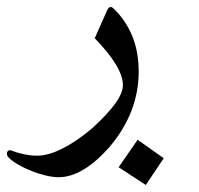

<svg xmlns="http://www.w3.org/2000/svg" viewBox="-102 -359 574 553"><path d="M369.6 96.7 317.9 173.8 239.7 122.6 294.4 43.5ZM297.4 -153.3Q297.4 -93.3 276.4 -39.6Q255.4 14.2 215.8 61.5Q177.2 106 139.9 128.7Q102.5 151.4 66.9 151.4Q50.8 151.4 30.5 146.7Q10.3 142.1 -10 134Q-30.3 126 -48.1 116Q-65.9 106 -77.1 94.7Q-82 89.8 -82 83.5Q-82 73.7 -72.8 73.7Q-69.8 73.7 -67.4 75.2H-67.9Q-29.3 89.4 4.9 89.4Q37.1 89.4 77.9 68.8Q118.7 48.3 163.6 10.3Q205.6 -27.8 228.8 -59.3Q252 -90.8 252 -113.8Q252 -165 170.9 -249L206.5 -329.1Q210.9 -338.9 216.8 -338.9Q219.7 -338.9 223.6 -335.9Q259.3 -302.2 278.3 -256.6Q297.4 -210.9 297.4 -153.3Z"/></svg>

Font: XB Zar
Style: Regular
Weight: 400
Designer: Behnam
Foundry: Irmug
Version: Version 8.005 2009